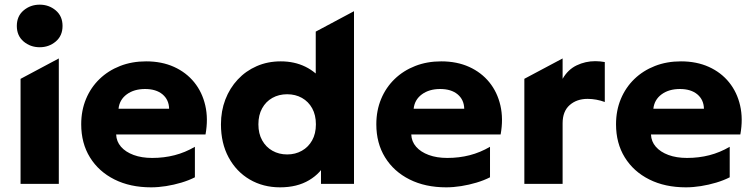

<svg xmlns="http://www.w3.org/2000/svg" viewBox="-20 -788 3227 823"><path d="M68.1 0V-450L232.1 -537.5V0ZM150.1 -585.5Q110.4 -585.5 81.2 -610.1Q52.1 -634.8 52.1 -676.8Q52.1 -718.8 81.2 -743.4Q110.4 -768 150.1 -768Q189.9 -768 219 -743.4Q248.1 -718.8 248.1 -676.8Q248.1 -634.8 219 -610.1Q189.9 -585.5 150.1 -585.5Z M627.6 15Q538 15 470.6 -18.8Q403.1 -52.6 365.6 -113.4Q328.1 -174.1 328.1 -255.2Q328.1 -314.4 348.7 -363.8Q369.2 -413.2 406.7 -449.3Q444.1 -485.4 494.9 -505.2Q545.6 -525 606.4 -525Q673.5 -525 725.9 -501.3Q778.2 -477.6 812.6 -435.2Q846.9 -392.8 860 -335.7Q873.1 -278.6 860.9 -211.5H477.9Q479 -181.5 498.7 -158.9Q518.4 -136.4 552.8 -123.7Q587.1 -111 632.4 -111Q682.9 -111 728.3 -122.7Q773.8 -134.4 815.4 -158.8V-28Q789.4 -14.8 757.4 -5.2Q725.4 4.4 691.9 9.7Q658.5 15 627.6 15ZM488.1 -322H704.9Q704 -360.6 676.6 -383.6Q649.1 -406.5 601.9 -406.5Q554.5 -406.5 523.4 -383.6Q492.2 -360.6 488.1 -322Z M1180.6 15Q1107.8 15 1050.4 -18.6Q993 -52.2 960.1 -113.1Q927.1 -173.9 927.1 -255Q927.1 -312.2 945.9 -361.3Q964.8 -410.4 999.1 -447.1Q1033.4 -483.9 1080.3 -504.4Q1127.2 -525 1183.6 -525Q1242.1 -525 1289.1 -502Q1336 -479 1370.9 -433.2L1333.4 -395.8V-652.5L1497.4 -740V0H1355.9V-132.2L1378.4 -95.2Q1356.5 -46.4 1305.1 -15.7Q1253.6 15 1180.6 15ZM1210.9 -126Q1246 -126 1273.9 -141.8Q1301.9 -157.5 1318 -186.4Q1334.1 -215.2 1334.1 -255Q1334.1 -294.8 1318.2 -323.7Q1302.2 -352.6 1274.3 -368.3Q1246.4 -384 1210.9 -384Q1175.4 -384 1147.4 -368.3Q1119.5 -352.6 1103.6 -323.7Q1087.6 -294.8 1087.6 -255Q1087.6 -215.2 1103.8 -186.4Q1119.9 -157.5 1147.8 -141.8Q1175.8 -126 1210.9 -126Z M1892.6 15Q1803 15 1735.6 -18.8Q1668.1 -52.6 1630.6 -113.4Q1593.1 -174.1 1593.1 -255.2Q1593.1 -314.4 1613.7 -363.8Q1634.2 -413.2 1671.7 -449.3Q1709.1 -485.4 1759.9 -505.2Q1810.6 -525 1871.4 -525Q1938.5 -525 1990.9 -501.3Q2043.2 -477.6 2077.6 -435.2Q2111.9 -392.8 2125 -335.7Q2138.1 -278.6 2125.9 -211.5H1742.9Q1744 -181.5 1763.7 -158.9Q1783.4 -136.4 1817.8 -123.7Q1852.1 -111 1897.4 -111Q1947.9 -111 1993.3 -122.7Q2038.8 -134.4 2080.4 -158.8V-28Q2054.4 -14.8 2022.4 -5.2Q1990.4 4.4 1956.9 9.7Q1923.5 15 1892.6 15ZM1753.1 -322H1969.9Q1969 -360.6 1941.6 -383.6Q1914.1 -406.5 1866.9 -406.5Q1819.5 -406.5 1788.4 -383.6Q1757.2 -360.6 1753.1 -322Z M2227.6 0V-450.2L2391.6 -537.5V-450.2Q2414.5 -490 2452 -507.9Q2489.5 -525.8 2531.6 -525.8Q2542 -525.8 2552.4 -524.8Q2562.9 -523.9 2572.4 -522V-350.8Q2555.4 -357.1 2536.4 -360.7Q2517.4 -364.2 2498.6 -364.2Q2452.1 -364.2 2421.9 -337.6Q2391.6 -310.9 2391.6 -259.5V0Z M2920.1 15Q2830.5 15 2763.1 -18.8Q2695.6 -52.6 2658.1 -113.4Q2620.6 -174.1 2620.6 -255.2Q2620.6 -314.4 2641.2 -363.8Q2661.8 -413.2 2699.2 -449.3Q2736.6 -485.4 2787.4 -505.2Q2838.1 -525 2898.9 -525Q2966 -525 3018.4 -501.3Q3070.8 -477.6 3105.1 -435.2Q3139.4 -392.8 3152.5 -335.7Q3165.6 -278.6 3153.4 -211.5H2770.4Q2771.5 -181.5 2791.2 -158.9Q2810.9 -136.4 2845.2 -123.7Q2879.6 -111 2924.9 -111Q2975.4 -111 3020.8 -122.7Q3066.2 -134.4 3107.9 -158.8V-28Q3081.9 -14.8 3049.9 -5.2Q3017.9 4.4 2984.4 9.7Q2951 15 2920.1 15ZM2780.6 -322H2997.4Q2996.5 -360.6 2969.1 -383.6Q2941.6 -406.5 2894.4 -406.5Q2847 -406.5 2815.9 -383.6Q2784.8 -360.6 2780.6 -322Z"/></svg>

Font: Geologica-Sharp
Style: Regular
Weight: 100
Designer: Sindre Bremnes, Frode Helland
Foundry: Monokrom Skriftforlag AS
Version: Version 1.010;gftools[0.9.28]